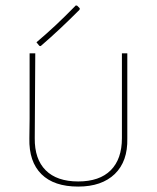

<svg xmlns="http://www.w3.org/2000/svg" viewBox="-20 -689 581 712"><path d="M452.1 -175.8Q454.1 -90.8 405.8 -43.9Q357.4 2.9 270 2.9Q180.2 2.9 133.8 -43Q86.9 -89.4 88.9 -175.8L89.8 -248V-491.2H110.8L108.9 -176.8Q107.9 -99.1 149.4 -57.6Q190.9 -16.1 270 -16.1Q349.1 -16.1 390.6 -57.6Q432.1 -99.1 432.1 -176.8V-491.2H452.1ZM275.9 -658.2 274.9 -652.8Q235.4 -613.3 204.1 -584Q168.9 -550.8 130.9 -518.1L126 -519L115.2 -532.2Q148.4 -560.1 185.1 -594.2Q220.2 -627 261.2 -668.9L266.1 -668Z"/></svg>

Font: Datalegreya
Style: Dot
Weight: 700
Designer: Figs Lab
Foundry: Figs Lab
Version: Version 1.002;PS 001.002;hotconv 1.0.70;makeotf.lib2.5.58329